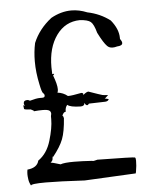

<svg xmlns="http://www.w3.org/2000/svg" viewBox="-52 -762 644 814"><g transform="rotate(-5 269.5 -355.0)"><path d="M48 8 47 7Q47 -1 111 -1Q168 -1 276 5Q493 -6 494 -6Q495 -6 499 -38L500 -60Q500 -71 496.5 -73.5Q493 -76 337 -78Q322 -74 318 -74Q316 -74 316 -75Q270 -78 238 -78Q195 -78 180 -72Q144 -83 139 -83H138Q148 -90 148 -99V-100Q149 -108 150 -108Q151 -108 151 -106Q183 -146 195 -177.5Q207 -209 211 -266Q209 -276 206 -276L205 -275Q211 -292 220 -292H221V-295Q221 -311 230 -321Q241 -310 286 -309Q303 -309 303 -323Q308 -312 314 -312Q318 -312 322 -318Q379 -319 392 -320Q405 -321 407 -330Q396 -333 392 -333L390 -332L406 -347Q389 -348 382 -349.5Q375 -351 324 -369Q316 -369 301 -356L302 -360Q302 -365 294 -366Q253 -358 240 -358H236Q218 -373 193 -376Q196 -381 196 -390Q196 -411 181 -450Q186 -454 186 -456Q186 -457 184 -457L178 -456L177 -486Q177 -569 214.5 -621Q252 -673 314 -674Q348 -672 360.5 -661.5Q373 -651 383 -614Q405 -570 420 -555Q429 -546 443 -546Q452 -546 462 -549Q485 -550 485 -562Q485 -569 477 -580V-584Q477 -622 445 -661Q403 -693 349 -704Q315 -718 282 -718Q238 -718 195 -694Q141 -652 117 -594Q109 -557 109 -516Q109 -469 120 -418Q127 -383 132.5 -379Q138 -375 138 -368Q138 -360 127 -360H117Q102 -360 74 -352Q68 -356 63 -356Q47 -356 47 -343Q47 -337 53 -329Q51 -334 44 -335Q46 -324 46 -320Q46 -316 74 -315Q87 -309 87 -307L86 -306Q108 -308 123 -308Q144 -308 151.5 -303.5Q159 -299 159 -289L157 -279V-266Q157 -229 141 -175.5Q125 -122 87 -96Q80 -66 38 -62Q36 -52 36 -42Q36 -34 38 -20Q40 -6 48 8Z"/></g></svg>

Font: Xiaobo Songti 小帛宋体
Style: Regular
Weight: 400
Version: Version 1.501;March 17, 2024;FontCreator 14.0.0.2814 64-bit